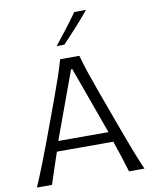

<svg xmlns="http://www.w3.org/2000/svg" viewBox="-106 -1090 926 1167"><g transform="rotate(-10 357.5 -506.0)"><path d="M25.4 0Q51.3 -59.6 77.4 -126Q103.5 -192.4 126 -252L220.2 -506.8Q245.6 -575.7 264.6 -631.6Q283.7 -687.5 300.3 -743.7H418.5Q434.6 -686 453.1 -630.9Q471.7 -575.7 497.1 -506.3L590.3 -251.5Q612.8 -189.9 637.9 -124.8Q663.1 -59.6 689 0H593.8Q579.6 -46.9 563.7 -96.7Q547.9 -146.5 531.2 -193.8H183.1Q166.5 -145.5 150.1 -96.2Q133.8 -46.9 118.7 0ZM512.2 -256.3 362.3 -671.4H354.5L202.6 -256.3ZM292.5 -825.2Q329.6 -871.6 365.2 -918Q400.9 -964.4 434.1 -1011.2L506.8 -1011.7Q467.8 -964.4 426.3 -918.5Q384.8 -872.6 341.3 -826.7Z"/></g></svg>

Font: Pinar-DS3-FD Regular
Style: Regular
Weight: 400
Designer: Amin Abedi
Version: Version 3.000